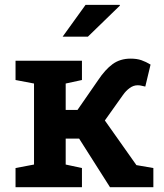

<svg xmlns="http://www.w3.org/2000/svg" viewBox="-20 -782 683 802"><path d="M44.9 0V-80.1L122.1 -94.7V-433.1L44.9 -447.8V-528.3H322.3V-447.8L254.4 -433.1V-322.8H303.7L389.2 -446.3Q418.9 -491.2 450.4 -514.2Q481.9 -537.1 525.4 -537.1Q551.8 -537.1 570.8 -530.5Q589.8 -523.9 608.9 -512.2L586.9 -420.4Q571.8 -423.8 567.1 -424.8Q562.5 -425.8 554.7 -425.8Q537.6 -425.8 521.7 -414.3Q505.9 -402.8 493.7 -385.3L418 -278.8L549.8 -92.3L620.6 -80.1V0H439.5L310.5 -203.1H254.4V-94.7L322.3 -80.1V0ZM241.7 -628.9 337.4 -761.7H480L481 -758.8L347.2 -628.9Z"/></svg>

Font: Roboto Slab SemiBold
Style: Regular
Weight: 600
Designer: Google
Version: Version 2.001; ttfautohint (v1.8.3)